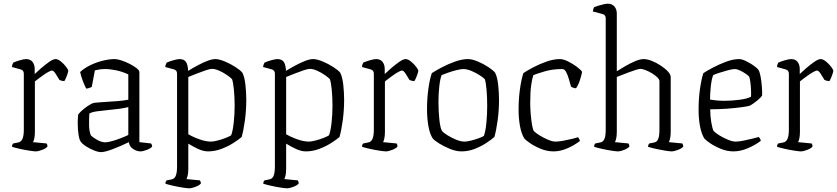

<svg xmlns="http://www.w3.org/2000/svg" viewBox="-20 -820 4534 1040"><path d="M174 0Q165 0 139 -4Q113 -8 86 -14Q59 -20 45 -25Q45 -31 47 -36Q49 -41 52 -43L77 -48Q93 -50 101 -66.5Q109 -83 109 -118V-421Q109 -439 92 -444L45 -457Q45 -465 47.5 -471.5Q50 -478 52 -481Q65 -487 87.5 -493.5Q110 -500 121 -500Q144 -500 156 -485Q168 -470 168 -446V-419Q180 -431 202 -450Q224 -469 246 -484.5Q268 -500 281 -500Q294 -500 310.5 -486.5Q327 -473 338.5 -457.5Q350 -442 350 -436Q349 -429 343 -412Q337 -395 329 -381Q320 -381 312.5 -383Q305 -385 302 -387Q294 -401 282 -419.5Q270 -438 262 -438Q256 -438 243 -431Q230 -424 215 -413.5Q200 -403 187 -393Q174 -383 169 -379V-105Q169 -83 165.5 -69Q162 -55 159 -50L232 -43Q234 -41 235.5 -36.5Q237 -32 237 -26Q229 -16 208 -8Q187 0 174 0Z M528 4Q512 4 488.5 -5.5Q465 -15 445 -28Q425 -41 418 -52Q410 -61 405.5 -90Q401 -119 401 -152Q401 -164 401.5 -175Q402 -186 403 -196Q403 -202 419 -217Q435 -232 455.5 -246Q476 -260 490 -263Q498 -264 516.5 -265.5Q535 -267 554 -268Q581 -270 612.5 -272Q644 -274 675 -280V-417Q643 -432 610 -439Q577 -446 549 -446Q534 -446 520.5 -444Q507 -442 494 -439L477 -349Q473 -347 465 -344Q457 -341 447 -340Q440 -353 430 -378Q420 -403 414 -430Q438 -452 470.5 -467.5Q503 -483 537.5 -491.5Q572 -500 602 -500Q615 -500 637 -493Q659 -486 681.5 -474.5Q704 -463 719.5 -451Q735 -439 735 -429V-50L798 -43Q800 -41 802 -36.5Q804 -32 804 -26Q796 -16 775 -8Q754 0 741 0Q721 0 701 -13Q681 -26 678 -50Q635 -29 591.5 -12.5Q548 4 528 4ZM550 -49Q563 -49 586.5 -55.5Q610 -62 634.5 -71.5Q659 -81 675 -89V-240Q652 -234 625 -230.5Q598 -227 566 -224Q533 -221 505 -217Q477 -213 464 -205Q462 -175 462.5 -142Q463 -109 472 -87Q485 -74 508 -61.5Q531 -49 550 -49Z M1005 200Q995 200 969.5 196Q944 192 917 186Q890 180 876 175Q876 169 878 164Q880 159 883 157L908 152Q924 150 931.5 133.5Q939 117 939 82V-421Q939 -439 923 -444L875 -457Q876 -465 878.5 -471.5Q881 -478 883 -481Q896 -487 918.5 -493.5Q941 -500 952 -500Q978 -500 988 -483.5Q998 -467 999 -436Q1023 -451 1050 -465.5Q1077 -480 1102.5 -490Q1128 -500 1146 -500Q1167 -500 1198 -487Q1229 -474 1256 -456.5Q1283 -439 1293 -426Q1305 -402 1309.5 -360Q1314 -318 1314 -279Q1314 -222 1306.5 -167.5Q1299 -113 1289 -78Q1272 -63 1242.5 -44.5Q1213 -26 1178 -13Q1143 0 1107 0Q1081 0 1051.5 -14Q1022 -28 1000 -42V95Q1000 117 996.5 131Q993 145 990 150L1063 157Q1064 159 1066 163.5Q1068 168 1068 174Q1060 184 1039 192Q1018 200 1005 200ZM1123 -53Q1136 -53 1159.5 -59Q1183 -65 1204 -73.5Q1225 -82 1232 -87Q1241 -110 1246 -155.5Q1251 -201 1251 -247Q1251 -293 1247 -333.5Q1243 -374 1237 -391Q1230 -399 1211 -412.5Q1192 -426 1169 -436.5Q1146 -447 1128 -447Q1118 -447 1094 -439Q1070 -431 1043.5 -420.5Q1017 -410 1000 -403V-93Q1027 -77 1061.5 -65Q1096 -53 1123 -53Z M1535 200Q1525 200 1499.5 196Q1474 192 1447 186Q1420 180 1406 175Q1406 169 1408 164Q1410 159 1413 157L1438 152Q1454 150 1461.5 133.5Q1469 117 1469 82V-421Q1469 -439 1453 -444L1405 -457Q1406 -465 1408.5 -471.5Q1411 -478 1413 -481Q1426 -487 1448.5 -493.5Q1471 -500 1482 -500Q1508 -500 1518 -483.5Q1528 -467 1529 -436Q1553 -451 1580 -465.5Q1607 -480 1632.5 -490Q1658 -500 1676 -500Q1697 -500 1728 -487Q1759 -474 1786 -456.5Q1813 -439 1823 -426Q1835 -402 1839.5 -360Q1844 -318 1844 -279Q1844 -222 1836.5 -167.5Q1829 -113 1819 -78Q1802 -63 1772.5 -44.5Q1743 -26 1708 -13Q1673 0 1637 0Q1611 0 1581.5 -14Q1552 -28 1530 -42V95Q1530 117 1526.5 131Q1523 145 1520 150L1593 157Q1594 159 1596 163.5Q1598 168 1598 174Q1590 184 1569 192Q1548 200 1535 200ZM1653 -53Q1666 -53 1689.5 -59Q1713 -65 1734 -73.5Q1755 -82 1762 -87Q1771 -110 1776 -155.5Q1781 -201 1781 -247Q1781 -293 1777 -333.5Q1773 -374 1767 -391Q1760 -399 1741 -412.5Q1722 -426 1699 -436.5Q1676 -447 1658 -447Q1648 -447 1624 -439Q1600 -431 1573.5 -420.5Q1547 -410 1530 -403V-93Q1557 -77 1591.5 -65Q1626 -53 1653 -53Z M2070 0Q2061 0 2035 -4Q2009 -8 1982 -14Q1955 -20 1941 -25Q1941 -31 1943 -36Q1945 -41 1948 -43L1973 -48Q1989 -50 1997 -66.5Q2005 -83 2005 -118V-421Q2005 -439 1988 -444L1941 -457Q1941 -465 1943.5 -471.5Q1946 -478 1948 -481Q1961 -487 1983.5 -493.5Q2006 -500 2017 -500Q2040 -500 2052 -485Q2064 -470 2064 -446V-419Q2076 -431 2098 -450Q2120 -469 2142 -484.5Q2164 -500 2177 -500Q2190 -500 2206.5 -486.5Q2223 -473 2234.5 -457.5Q2246 -442 2246 -436Q2245 -429 2239 -412Q2233 -395 2225 -381Q2216 -381 2208.5 -383Q2201 -385 2198 -387Q2190 -401 2178 -419.5Q2166 -438 2158 -438Q2152 -438 2139 -431Q2126 -424 2111 -413.5Q2096 -403 2083 -393Q2070 -383 2065 -379V-105Q2065 -83 2061.5 -69Q2058 -55 2055 -50L2128 -43Q2130 -41 2131.5 -36.5Q2133 -32 2133 -26Q2125 -16 2104 -8Q2083 0 2070 0Z M2480 0Q2451 0 2418.5 -13Q2386 -26 2359.5 -42.5Q2333 -59 2324 -70Q2308 -94 2300.5 -137Q2293 -180 2293 -228Q2293 -286 2300.5 -339.5Q2308 -393 2319 -424Q2339 -437 2373 -455Q2407 -473 2445 -486.5Q2483 -500 2515 -500Q2537 -500 2568 -487Q2599 -474 2625.5 -456.5Q2652 -439 2662 -426Q2674 -402 2678.5 -360Q2683 -318 2683 -279Q2683 -222 2675.5 -167.5Q2668 -113 2658 -78Q2641 -63 2612.5 -44.5Q2584 -26 2550 -13Q2516 0 2480 0ZM2496 -53Q2509 -53 2531.5 -58.5Q2554 -64 2574 -71.5Q2594 -79 2601 -84Q2610 -108 2614.5 -154Q2619 -200 2619 -247Q2619 -293 2615.5 -333.5Q2612 -374 2606 -391Q2599 -399 2579 -412Q2559 -425 2534.5 -435.5Q2510 -446 2490 -446Q2476 -446 2452.5 -440Q2429 -434 2406 -426Q2383 -418 2372 -413Q2364 -393 2359.5 -352Q2355 -311 2355 -268Q2355 -216 2360 -171Q2365 -126 2374 -111Q2382 -101 2403.5 -87.5Q2425 -74 2450.5 -63.5Q2476 -53 2496 -53Z M2978 0Q2943 0 2909 -14Q2875 -28 2850.5 -45Q2826 -62 2820 -70Q2804 -96 2796.5 -137.5Q2789 -179 2789 -225Q2789 -285 2796.5 -338Q2804 -391 2815 -424Q2834 -437 2868 -455Q2902 -473 2940.5 -486.5Q2979 -500 3013 -500Q3031 -500 3056.5 -487.5Q3082 -475 3103.5 -459Q3125 -443 3133 -431Q3130 -412 3120.5 -384Q3111 -356 3100 -342Q3092 -342 3084.5 -345Q3077 -348 3073 -351Q3068 -369 3061.5 -391.5Q3055 -414 3046.5 -430Q3038 -446 3026 -446Q2972 -446 2929 -433Q2886 -420 2869 -413Q2863 -397 2857.5 -360Q2852 -323 2852 -263Q2852 -235 2854.5 -204.5Q2857 -174 2861 -148.5Q2865 -123 2871 -111Q2881 -100 2903 -86.5Q2925 -73 2949 -63Q2973 -53 2989 -53Q3005 -53 3030 -57.5Q3055 -62 3077.5 -67.5Q3100 -73 3111 -77Q3113 -74 3116.5 -68.5Q3120 -63 3121 -56Q3089 -32 3052 -16Q3015 0 2978 0Z M3327 0Q3317 0 3291.5 -4Q3266 -8 3239 -14Q3212 -20 3198 -25Q3198 -31 3200 -36Q3202 -41 3205 -43L3230 -48Q3246 -50 3253.5 -66.5Q3261 -83 3261 -118V-721Q3261 -739 3244 -744L3191 -758Q3192 -765 3194 -771.5Q3196 -778 3198 -781Q3207 -785 3222 -789.5Q3237 -794 3251 -797Q3265 -800 3272 -800Q3295 -800 3308 -785Q3321 -770 3321 -747V-434Q3341 -447 3368 -462.5Q3395 -478 3421.5 -489Q3448 -500 3466 -500Q3486 -500 3511 -490Q3536 -480 3559.5 -464.5Q3583 -449 3598 -432.5Q3613 -416 3613 -403V-105Q3613 -83 3609.5 -69Q3606 -55 3603 -50L3676 -43Q3677 -41 3679 -36.5Q3681 -32 3681 -26Q3673 -16 3652 -8Q3631 0 3618 0Q3608 0 3583 -4Q3558 -8 3531 -14Q3504 -20 3490 -25Q3490 -31 3492.5 -36Q3495 -41 3497 -43L3522 -48Q3538 -50 3545 -66.5Q3552 -83 3552 -118V-380Q3552 -390 3540 -401.5Q3528 -413 3510.5 -423.5Q3493 -434 3476 -440.5Q3459 -447 3448 -447Q3442 -447 3424.5 -441.5Q3407 -436 3386.5 -428.5Q3366 -421 3348 -413.5Q3330 -406 3321 -403V-105Q3321 -83 3317.5 -69Q3314 -55 3311 -50L3384 -43Q3386 -41 3387.5 -36.5Q3389 -32 3389 -26Q3381 -16 3360.5 -8Q3340 0 3327 0Z M3953 0Q3918 0 3884 -14Q3850 -28 3825.5 -45Q3801 -62 3795 -70Q3779 -96 3771.5 -137.5Q3764 -179 3764 -225Q3764 -285 3771.5 -338Q3779 -391 3790 -424Q3808 -436 3842 -454Q3876 -472 3914 -486Q3952 -500 3983 -500Q3998 -500 4020 -489.5Q4042 -479 4062 -465Q4082 -451 4089 -440Q4096 -428 4100.5 -402Q4105 -376 4107 -348Q4109 -320 4108 -302Q4100 -291 4086.5 -279.5Q4073 -268 4060 -259Q4047 -250 4040 -247Q4030 -244 3998.5 -239.5Q3967 -235 3921.5 -231.5Q3876 -228 3827 -228Q3827 -192 3832.5 -159Q3838 -126 3845 -111Q3855 -100 3877 -86.5Q3899 -73 3923.5 -63Q3948 -53 3964 -53Q3981 -53 4006.5 -58Q4032 -63 4055.5 -69Q4079 -75 4090 -78Q4093 -75 4096.5 -69.5Q4100 -64 4101 -57Q4069 -33 4029.5 -16.5Q3990 0 3953 0ZM3903 -274Q3944 -274 3985.5 -279.5Q4027 -285 4048 -296Q4049 -312 4048 -333.5Q4047 -355 4044.5 -374.5Q4042 -394 4038 -405Q4034 -410 4020 -420Q4006 -430 3989 -438Q3972 -446 3960 -446Q3948 -446 3923.5 -439.5Q3899 -433 3875.5 -425.5Q3852 -418 3843 -413Q3834 -390 3830 -350.5Q3826 -311 3826 -281Q3840 -278 3861 -276Q3882 -274 3903 -274Z M4318 0Q4309 0 4283 -4Q4257 -8 4230 -14Q4203 -20 4189 -25Q4189 -31 4191 -36Q4193 -41 4196 -43L4221 -48Q4237 -50 4245 -66.5Q4253 -83 4253 -118V-421Q4253 -439 4236 -444L4189 -457Q4189 -465 4191.5 -471.5Q4194 -478 4196 -481Q4209 -487 4231.5 -493.5Q4254 -500 4265 -500Q4288 -500 4300 -485Q4312 -470 4312 -446V-419Q4324 -431 4346 -450Q4368 -469 4390 -484.5Q4412 -500 4425 -500Q4438 -500 4454.5 -486.5Q4471 -473 4482.5 -457.5Q4494 -442 4494 -436Q4493 -429 4487 -412Q4481 -395 4473 -381Q4464 -381 4456.5 -383Q4449 -385 4446 -387Q4438 -401 4426 -419.5Q4414 -438 4406 -438Q4400 -438 4387 -431Q4374 -424 4359 -413.5Q4344 -403 4331 -393Q4318 -383 4313 -379V-105Q4313 -83 4309.5 -69Q4306 -55 4303 -50L4376 -43Q4378 -41 4379.5 -36.5Q4381 -32 4381 -26Q4373 -16 4352 -8Q4331 0 4318 0Z"/></svg>

Font: Texturina 72pt ExtraLight
Style: Regular
Weight: 200
Designer: Guillermo Torres Carreño
Foundry: Omnibus-Type
Version: Version 1.002; ttfautohint (v1.8.3)